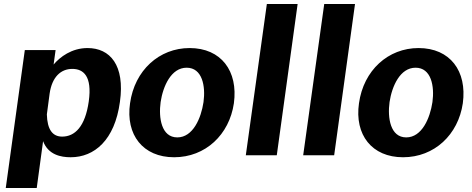

<svg xmlns="http://www.w3.org/2000/svg" viewBox="-20 -782 2378 967"><path d="M165 165 197 -71C223 -2 287 10 336 10C455 10 558 -76 584 -269C610 -454 534 -540 421 -540C341 -540 282 -495 250 -457L260 -530H105L9 165ZM293 -94C245 -94 218 -129 216 -206L230 -311C242 -394 286 -435 344 -435C400 -435 445 -399 427 -271C409 -144 357 -94 293 -94Z M857 10C1015 10 1135 -104 1158 -262C1180 -424 1094 -540 935 -540C782 -540 658 -428 635 -262C612 -103 700 10 857 10ZM873 -90C793 -90 778 -188 789 -268C801 -348 842 -441 920 -441C999 -441 1016 -348 1005 -268C993 -187 952 -90 873 -90Z M1374 0 1479 -762H1324L1218 0Z M1663 0 1768 -762H1613L1507 0Z M2010 10C2168 10 2288 -104 2311 -262C2333 -424 2247 -540 2088 -540C1935 -540 1811 -428 1788 -262C1765 -103 1853 10 2010 10ZM2026 -90C1946 -90 1931 -188 1942 -268C1954 -348 1995 -441 2073 -441C2152 -441 2169 -348 2158 -268C2146 -187 2105 -90 2026 -90Z"/></svg>

Font: Cheyenne Sans
Style: Bold Italic
Weight: 700
Italic angle: -8.13011°
Designer: The Public Sans project authors (U.S. Web Design System), Libre Franklin designed by Pablo Impallari and Rodrigo Fuenzal
Foundry: The Cheyenne Sans Project Authors
Version: Version 2.007